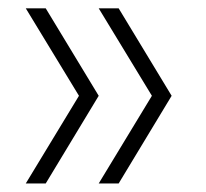

<svg xmlns="http://www.w3.org/2000/svg" viewBox="-20 -511 496 462"><path d="M42 -69.5 170 -280.5 42 -491H90L217.5 -280.5L90 -69.5ZM217.5 -69.5 345.5 -280.5 217.5 -491H265.5L393 -280.5L265.5 -69.5Z"/></svg>

Font: Encode Sans SC Condensed Thin ExtraLight
Style: Regular
Weight: 250
Version: Version 3.002